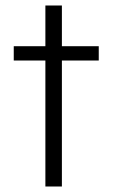

<svg xmlns="http://www.w3.org/2000/svg" viewBox="-20 -678 409 698"><path d="M145 0V-458H30V-510H145V-658H205V-510H339V-458H205V0Z"/></svg>

Font: Saira SemiExpanded Light
Style: Regular
Weight: 300
Width: 6
Designer: Hector Gatti with collaboration of the Omnibus-Type team
Foundry: Omnibus-Type
Version: Version 1.101